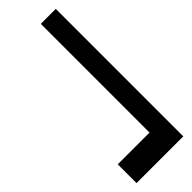

<svg xmlns="http://www.w3.org/2000/svg" viewBox="-29 -631 607 607"><g transform="rotate(45 275.0 -327.5)"><path d="M476 -223V-365H-10V-432H560V-223Z"/></g></svg>

Font: DM Sans 10pt
Style: Regular
Weight: 400
Version: Version 4.004;gftools[0.9.30]